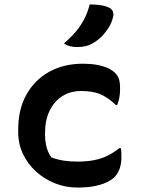

<svg xmlns="http://www.w3.org/2000/svg" viewBox="-20 -834 640 865"><path d="M354 -547Q388 -547 416 -542Q444 -537 465 -527.5Q486 -518 498 -506Q511 -493 516 -477.5Q521 -462 521 -433Q521 -413 518 -396Q515 -379 508 -361H502Q465 -396 431 -410Q397 -424 346 -424Q296 -424 259.5 -400Q223 -376 203 -334Q183 -292 183 -237V-227Q183 -200 189 -174.5Q195 -149 211 -125Q238 -115 266 -110.5Q294 -106 329 -106Q371 -106 404 -112.5Q437 -119 464.5 -132.5Q492 -146 518 -167H524Q526 -158 526.5 -149Q527 -140 527 -125Q527 -98 519.5 -75.5Q512 -53 496 -36Q481 -22 458 -11.5Q435 -1 403 5Q371 11 328 11Q276 11 228 -8Q180 -27 142.5 -61Q105 -95 83.5 -140.5Q62 -186 62 -239V-251Q62 -342 99.5 -408.5Q137 -475 202.5 -511Q268 -547 354 -547ZM384 -814Q412 -814 434.5 -810.5Q457 -807 472 -799Q485 -793 489 -781Q493 -769 489 -756Q483 -731 469.5 -709.5Q456 -688 439 -670.5Q422 -653 401 -641Q385 -631 367.5 -626.5Q350 -622 329 -622Q312 -622 297 -625.5Q282 -629 268 -638Q300 -666 322 -692Q344 -718 359.5 -748Q375 -778 384 -814Z"/></svg>

Font: Recursive Monospace Casual SemiBold
Style: Regular
Weight: 600
Version: Version 1.047